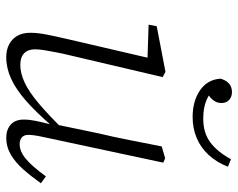

<svg xmlns="http://www.w3.org/2000/svg" viewBox="-94 -657 763 615"><g transform="rotate(90 287.5 -349.5)"><path d="M163 12Q140 12 122.5 3Q105 -6 95 -23Q85 -40 85 -65Q85 -89 91 -119Q97 -149 104 -179L170 -463L181 -440L59 -444L64 -470L210 -498L227 -489L157 -191Q152 -171 148 -150Q144 -129 141 -111.5Q138 -94 138 -80Q138 -58 150.5 -45.5Q163 -33 188 -33Q214 -33 243.5 -46.5Q273 -60 310 -91Q347 -122 397 -173L399 -135H384Q340 -84 303 -51.5Q266 -19 232 -3.5Q198 12 163 12ZM422 12Q395 12 379 -2.5Q363 -17 363 -44Q363 -62 367 -81.5Q371 -101 378 -129H375L407 -283Q419 -333 429 -384.5Q439 -436 449 -486L487 -497L501 -491L423 -126Q419 -109 415.5 -90.5Q412 -72 412 -59Q412 -45 420 -38Q428 -31 442 -31Q465 -31 489 -51Q513 -71 545 -115L567 -99Q545 -68 522.5 -42.5Q500 -17 475 -2.5Q450 12 422 12ZM355 -585Q304 -585 269.5 -608.5Q235 -632 232 -674Q236 -690 246.5 -700.5Q257 -711 275 -711Q290 -711 300 -702Q310 -693 310 -677Q310 -661 298.5 -648Q287 -635 268 -627L261 -658Q276 -640 300.5 -629.5Q325 -619 360 -619Q406 -619 436.5 -642Q467 -665 490 -708L514 -698Q500 -662 476.5 -636.5Q453 -611 422 -598Q391 -585 355 -585Z"/></g></svg>

Font: Source Serif 4 Light
Style: Italic
Weight: 300
Italic angle: -12°
Designer: Frank Grießhammer
Foundry: Adobe Systems Incorporated
Version: Version 4.004;hotconv 1.0.116;makeotfexe 2.5.65601